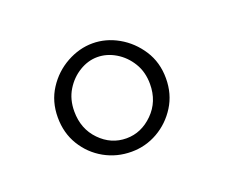

<svg xmlns="http://www.w3.org/2000/svg" viewBox="-59 -762 540 448"><g transform="rotate(-20 211.0 -537.5)"><path d="M67 -537Q67 -576.5 86.8 -607Q106.5 -637.5 137.8 -654.8Q169 -672 202 -672Q235 -672 265.5 -654.8Q296 -637.5 315.8 -607Q335.5 -576.5 335.5 -537Q335.5 -498 316.5 -467.8Q297.5 -437.5 267.2 -420.2Q237 -403 202 -403Q165.5 -403 134.8 -420.2Q104 -437.5 85.5 -467.8Q67 -498 67 -537ZM108 -537Q108 -493.5 135.8 -465Q163.5 -436.5 201.5 -436.5Q238.5 -436.5 267.2 -465Q296 -493.5 296 -537Q296 -567 282.2 -589.5Q268.5 -612 246.8 -625Q225 -638 201.5 -638Q178.5 -638 157 -625Q135.5 -612 121.8 -589.5Q108 -567 108 -537Z"/></g></svg>

Font: League Spartan Thin ExtraLight
Style: Regular
Weight: 250
Version: Version 2.002